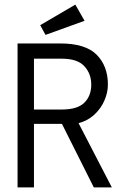

<svg xmlns="http://www.w3.org/2000/svg" viewBox="-20 -811 540 831"><path d="M56 0V-623H240Q350 -623 398.5 -574Q447 -525 447 -445Q447 -410 431.5 -375Q416 -340 387.5 -314Q359 -288 320 -278L464 0H386L248 -275H127V0ZM127 -337H248Q315 -337 345 -366.5Q375 -396 375 -445Q375 -492 345 -524.5Q315 -557 248 -557H127ZM177 -660 154 -702 306 -791 346 -721Z"/></svg>

Font: Inconsolata Nerd Font Mono
Style: Regular
Weight: 400
Monospace: yes
Designer: Raph Levien, Cyreal, Brenton Simpson
Foundry: Raph Levien, Cyreal, Google
Version: Version 3.000; ttfautohint (v1.8.3);Nerd Fonts 3.0.2